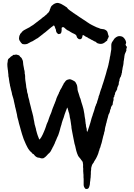

<svg xmlns="http://www.w3.org/2000/svg" viewBox="-20 -1071 913 1306"><path d="M558 210Q557 208 556 207Q555 206 554 204Q551 197 550 195Q549 193 549 186V146Q548 141 548 135.5Q548 130 548 126Q548 121 548 117.5Q548 114 547 110V106Q546 101 546 96.5Q546 92 546 88Q545 87 545.5 86Q546 85 546 84Q546 79 546 75Q546 71 545 67V56Q545 54 545.5 52Q546 50 545 48Q545 46 544.5 44.5Q544 43 544 41Q544 28 534 19L528 10Q524 6 522 3Q520 1 518 -2Q516 -5 514 -7L511 -12Q504 -27 499 -45Q497 -53 495 -62Q493 -71 491 -80L487 -93Q485 -103 483 -113Q481 -123 479 -133Q477 -142 475.5 -151Q474 -160 472 -169L469 -185Q469 -190 467 -196Q466 -199 466 -202Q466 -205 466 -208Q465 -211 465 -214.5Q465 -218 464 -221L461 -242Q460 -250 458.5 -258Q457 -266 455 -273Q454 -280 453 -287Q452 -294 450 -301Q448 -309 446 -312Q446 -314 445.5 -315Q445 -316 445 -317L439 -337Q439 -338 438.5 -338Q438 -338 438 -338Q436 -340 436 -337Q435 -334 434 -331.5Q433 -329 432 -326Q429 -319 427 -313Q423 -303 419.5 -292.5Q416 -282 413 -271L407 -255Q407 -253 406 -252Q404 -248 403 -243Q402 -238 400 -233Q399 -228 398 -224Q397 -220 395 -215L390 -198Q390 -197 389.5 -196Q389 -195 389 -193Q386 -183 383 -172Q380 -161 376 -151Q374 -147 372 -142.5Q370 -138 368 -134L362 -119Q361 -118 361 -116.5Q361 -115 359 -113Q358 -110 356.5 -107Q355 -104 354 -101Q353 -98 352 -95Q351 -92 349 -89Q348 -89 348 -87Q346 -82 343 -76.5Q340 -71 337 -66Q336 -64 335 -61Q334 -58 332 -56Q331 -53 329 -50Q327 -47 326 -44L322 -38Q319 -35 316.5 -31.5Q314 -28 310 -26L307 -23Q303 -18 299 -14Q295 -10 290 -5Q289 -3 285 -1L279 3Q273 8 260 6Q258 6 257 5Q253 3 248 2Q243 1 238 1Q231 -1 224.5 -5.5Q218 -10 213 -17L211 -19Q210 -22 207 -23Q205 -23 204 -24Q202 -25 201 -26.5Q200 -28 198 -29L196 -32Q195 -34 194 -35Q193 -36 191 -37Q187 -40 184 -43.5Q181 -47 178 -51Q171 -60 166 -70Q161 -80 156 -90L141 -125Q138 -133 135.5 -141.5Q133 -150 130 -158L121 -189Q119 -197 117 -204Q115 -211 113 -218Q111 -226 108.5 -234Q106 -242 105 -250Q105 -252 104 -253L98 -275Q98 -277 97.5 -278.5Q97 -280 97 -281Q96 -286 95.5 -291.5Q95 -297 93 -302Q93 -305 91 -311Q91 -314 89 -320Q87 -330 85 -337Q84 -339 84 -340.5Q84 -342 83 -343Q82 -348 81.5 -353Q81 -358 79 -363Q78 -368 77 -372.5Q76 -377 75 -381Q74 -386 73 -392Q72 -398 70 -403Q68 -409 66.5 -414.5Q65 -420 63 -426Q62 -429 61.5 -431.5Q61 -434 61 -437L57 -453Q56 -457 54.5 -461Q53 -465 53 -469L50 -482Q48 -486 48 -489Q48 -497 45 -506Q44 -513 43 -519Q42 -525 41 -532Q41 -534 40.5 -536.5Q40 -539 40 -541Q37 -550 37 -559Q37 -562 37 -565Q37 -568 36 -571Q35 -576 35 -581.5Q35 -587 34 -592Q33 -594 33 -597Q33 -599 32.5 -601.5Q32 -604 32 -606Q31 -613 30.5 -619Q30 -625 30 -631Q30 -634 30 -637.5Q30 -641 31 -644Q32 -647 32 -650.5Q32 -654 33 -657V-662Q36 -671 41 -674Q44 -676 47 -678.5Q50 -681 52 -684Q52 -684 55 -687Q57 -688 59 -689Q61 -690 63 -690Q65 -691 65 -692.5Q65 -694 66 -695Q69 -698 73 -698H75Q78 -697 81.5 -698.5Q85 -700 90 -700Q92 -700 98 -698Q104 -696 105 -696Q112 -695 115 -688Q116 -686 118 -684Q121 -683 123.5 -680Q126 -677 128 -674Q130 -670 131.5 -666.5Q133 -663 134 -661Q135 -659 135 -657.5Q135 -656 136 -654Q137 -642 138.5 -630Q140 -618 143 -606L144 -599Q146 -594 147 -588.5Q148 -583 148 -578Q147 -571 150 -563Q150 -561 150.5 -558Q151 -555 151 -552V-540Q151 -534 152 -531V-528Q153 -520 154.5 -511.5Q156 -503 157 -495Q157 -493 157.5 -490.5Q158 -488 158 -486Q158 -482 158.5 -479Q159 -476 160 -472L163 -459Q164 -456 164 -451Q164 -448 164.5 -445.5Q165 -443 166 -440Q171 -428 171 -418Q172 -414 173 -409Q174 -404 176 -399Q178 -394 179 -388Q180 -382 181 -377Q181 -374 182 -373Q184 -366 185.5 -359.5Q187 -353 189 -346L195 -321Q197 -313 199 -307Q201 -300 202.5 -293Q204 -286 206 -279Q206 -278 206.5 -276.5Q207 -275 207 -273Q208 -267 209 -261.5Q210 -256 211 -251Q212 -248 212.5 -245.5Q213 -243 213 -240Q214 -237 214.5 -234Q215 -231 215 -228Q217 -222 218.5 -216Q220 -210 222 -203Q224 -199 224.5 -194.5Q225 -190 226 -185Q227 -181 228.5 -176.5Q230 -172 231 -167Q232 -163 233.5 -159Q235 -155 236 -151Q238 -144 241 -138Q244 -132 246 -125Q246 -125 248 -123H250Q251 -123 251 -123.5Q251 -124 251 -124Q257 -132 261 -138Q266 -146 270 -155Q274 -164 278 -173Q282 -182 285.5 -191Q289 -200 292 -209Q297 -227 304 -241Q306 -243 306.5 -246Q307 -249 308 -251L311 -260Q313 -264 313 -266Q316 -274 319 -282.5Q322 -291 326 -299Q328 -304 330 -309Q332 -314 333 -319Q334 -320 334 -322Q335 -326 336.5 -329Q338 -332 339 -336L348 -358Q348 -359 348.5 -360Q349 -361 349 -362Q351 -364 351 -365Q352 -369 353.5 -372Q355 -375 356 -379Q358 -381 358 -384L361 -391Q363 -397 363 -399Q365 -404 367 -409Q369 -414 371 -418Q374 -423 376 -428Q378 -432 379.5 -435Q381 -438 382 -442V-444Q385 -446 386 -449.5Q387 -453 388 -456L390 -459Q392 -462 394 -466Q396 -470 399 -474Q401 -480 404.5 -485.5Q408 -491 411 -497L414 -504Q415 -506 416.5 -507.5Q418 -509 419 -510L422 -514Q429 -527 444 -530Q445 -531 448 -531Q456 -534 466 -529Q471 -527 476.5 -524Q482 -521 487 -518Q492 -515 495 -509Q498 -503 501 -497.5Q504 -492 505 -485Q507 -477 507 -471V-465Q509 -459 509 -454Q510 -452 510 -450.5Q510 -449 511 -447Q512 -443 514 -438.5Q516 -434 517 -429L523 -409Q525 -405 527 -400Q529 -395 530 -390L533 -378Q537 -365 541 -353Q545 -341 548 -328L554 -295Q555 -287 556 -278.5Q557 -270 559 -262Q559 -261 559.5 -260Q560 -259 560 -257Q560 -253 560.5 -247.5Q561 -242 562 -237V-233Q565 -224 565 -213Q566 -211 566 -208.5Q566 -206 567 -204Q568 -201 568.5 -198.5Q569 -196 570 -194Q571 -191 570 -188.5Q569 -186 570 -184Q571 -182 571 -179.5Q571 -177 572 -175Q572 -175 572 -174.5Q572 -174 573 -175H574Q575 -178 576 -180.5Q577 -183 578 -185Q580 -191 582 -197Q584 -203 586 -209Q591 -223 595 -237.5Q599 -252 603 -267L606 -276Q608 -281 609.5 -285.5Q611 -290 612 -295L617 -309Q619 -315 621 -321Q623 -327 624 -332Q625 -336 626 -339Q627 -342 628 -346Q630 -352 632 -354Q632 -356 632.5 -357Q633 -358 633 -359Q637 -365 639 -371.5Q641 -378 642 -384Q644 -388 645 -392Q646 -396 647 -399L650 -408Q650 -414 653 -420Q655 -424 656.5 -429Q658 -434 659 -438Q659 -441 660 -442Q663 -451 666 -460.5Q669 -470 673 -479Q673 -481 673.5 -482Q674 -483 674 -484Q678 -494 681 -505L684 -514Q686 -521 688 -527Q690 -533 692 -540Q693 -542 693 -544Q693 -546 694 -547Q698 -558 701 -570Q704 -582 707 -593Q710 -603 713 -612.5Q716 -622 718 -632Q718 -634 718.5 -636.5Q719 -639 720 -642Q721 -647 722 -652Q723 -657 724 -662Q726 -667 726 -671Q726 -675 727 -679Q728 -681 727.5 -682Q727 -683 728 -684Q730 -689 730.5 -694.5Q731 -700 732 -705Q733 -713 734.5 -720.5Q736 -728 737 -735V-764Q737 -778 746 -790Q748 -793 751 -797Q754 -801 756 -805Q757 -807 761 -811Q764 -814 770 -818Q777 -823 787 -825Q792 -826 801.5 -824.5Q811 -823 816 -819Q819 -817 824 -812Q835 -799 838 -784Q838 -779 837 -776L834 -769Q834 -766 835 -765Q837 -761 837 -760Q837 -757 840 -757Q843 -754 843 -750Q843 -749 842.5 -748Q842 -747 842 -745Q841 -744 841 -743Q841 -742 840 -741Q839 -738 839 -732Q841 -729 839 -726Q837 -720 835 -716L832 -710Q830 -705 828 -699Q827 -695 827 -692Q827 -689 826 -686Q825 -685 825 -682Q827 -677 824 -673Q824 -668 823 -663Q822 -658 821 -653Q821 -646 820 -639.5Q819 -633 818 -626Q818 -625 817.5 -624.5Q817 -624 817 -623Q815 -616 814 -609Q813 -602 812 -595Q812 -593 811 -592Q810 -589 810 -586Q810 -583 810 -580Q810 -578 809 -576Q808 -573 807 -570Q806 -567 806 -563Q806 -561 805 -560Q804 -558 803 -555.5Q802 -553 802 -551Q802 -550 800 -546Q796 -545 796 -540Q795 -537 793.5 -533.5Q792 -530 793 -526Q793 -522 792 -521Q788 -514 788 -505Q788 -502 787.5 -499.5Q787 -497 787 -495Q786 -494 786 -492.5Q786 -491 784 -489Q782 -486 781 -482Q780 -478 778 -474Q777 -473 777 -471Q779 -464 774 -459L771 -453Q768 -450 766 -445Q763 -441 763 -436Q763 -434 762 -433Q762 -426 758 -421Q756 -419 758 -416Q758 -416 758 -414Q754 -412 754 -410Q753 -407 752.5 -404.5Q752 -402 752 -399V-396Q754 -393 752 -389Q751 -388 751 -386Q751 -383 749 -379Q748 -378 748 -374Q747 -371 747 -368Q747 -365 747 -362Q745 -356 743 -354Q739 -352 739 -349Q737 -347 737 -345Q734 -341 734 -335Q734 -331 732 -329Q731 -326 729.5 -323Q728 -320 728 -317Q727 -314 727 -310Q725 -304 723 -300Q718 -293 716 -283Q715 -279 714 -274Q713 -269 711 -264Q710 -260 708.5 -255Q707 -250 706 -245Q705 -241 704.5 -237.5Q704 -234 702 -230Q702 -229 701.5 -228.5Q701 -228 701 -226Q701 -222 699.5 -218Q698 -214 697 -210Q696 -205 694.5 -199Q693 -193 693 -188Q693 -185 692.5 -182.5Q692 -180 691 -177Q688 -171 688 -165L686 -157Q685 -154 684 -150.5Q683 -147 682 -144Q680 -134 678 -127Q677 -123 676 -119Q675 -115 674 -110Q673 -104 671 -98Q669 -92 667 -86Q666 -85 666 -83Q666 -81 665 -79L662 -68Q657 -60 656 -52Q654 -48 654 -45Q653 -44 653 -43Q653 -42 652 -41Q650 -30 646 -21Q643 -14 640 -7Q637 0 633 7Q631 11 630 12Q625 19 620 28L617 35Q615 36 613 40Q608 46 605.5 53Q603 60 601 68Q601 70 600.5 71.5Q600 73 600 75Q600 79 600 82.5Q600 86 599 90Q599 91 598.5 93.5Q598 96 598 98Q598 105 598 111.5Q598 118 597 125V128Q597 132 596.5 136.5Q596 141 595 146Q595 149 594.5 152Q594 155 594 158Q593 161 593 164Q593 167 592 170V174Q592 186 587 199L584 206Q581 213 572 214.5Q563 216 558 210ZM653 -774Q647 -776 646 -776Q639 -777 634 -784Q630 -788 627 -788L620 -791Q618 -793 615 -794Q612 -795 610 -797Q607 -799 601 -801Q597 -803 593 -806Q589 -809 585 -810Q584 -810 583.5 -810.5Q583 -811 582 -811Q577 -816 571.5 -818Q566 -820 561 -823Q557 -825 554 -828Q552 -830 550 -831Q548 -832 546 -832Q542 -834 542 -830Q541 -828 541 -826Q541 -824 540 -822Q539 -820 539 -817Q538 -810 530 -805Q520 -802 513 -807Q503 -814 502 -822L499 -830Q495 -836 486 -840Q483 -842 480 -843Q477 -844 475 -845Q468 -849 461.5 -852.5Q455 -856 450 -860Q449 -861 447 -862Q445 -863 443 -863Q436 -866 425 -876Q422 -878 416 -884Q413 -887 409 -886H406Q401 -886 400 -882Q400 -881 399.5 -879.5Q399 -878 399 -877Q400 -873 399.5 -870Q399 -867 399 -863Q399 -857 396 -848Q395 -843 388 -841Q386 -841 383.5 -840Q381 -839 379 -839Q376 -839 373 -842Q364 -848 361 -860V-863Q361 -871 357 -876Q356 -879 354 -885Q353 -891 348 -897Q348 -898 345 -898Q341 -894 339 -893Q333 -889 328 -885Q323 -881 317 -876Q311 -871 304.5 -865.5Q298 -860 292 -855Q288 -851 286 -850Q282 -848 278 -844.5Q274 -841 271 -838Q269 -837 267.5 -836Q266 -835 264 -833L237 -812Q236 -811 234.5 -810.5Q233 -810 231 -809L210 -796Q206 -793 201 -790.5Q196 -788 190 -786Q186 -783 180.5 -780.5Q175 -778 170 -775Q166 -772 161.5 -771.5Q157 -771 152 -770Q148 -770 144 -770Q140 -770 136 -771Q133 -771 131 -773Q128 -775 126 -777.5Q124 -780 122 -782Q118 -787 116 -791Q114 -795 111 -799Q110 -802 110 -805.5Q110 -809 109 -812L111 -820Q110 -825 113 -830Q115 -832 116 -835Q116 -839 118.5 -841.5Q121 -844 124 -847Q128 -853 132 -857Q135 -860 138 -862Q141 -864 144 -866Q152 -871 160.5 -875Q169 -879 176 -883Q180 -885 180 -885Q187 -890 192.5 -893.5Q198 -897 205 -901L209 -904Q214 -908 220 -912.5Q226 -917 231 -921Q241 -929 248 -934Q253 -937 257.5 -941Q262 -945 267 -949Q267 -949 270 -952Q274 -954 277 -956.5Q280 -959 283 -961Q287 -966 295 -971Q298 -973 302 -979Q311 -985 316 -996Q319 -1001 319 -1006Q321 -1010 322.5 -1013.5Q324 -1017 325 -1021Q328 -1028 333 -1033Q334 -1033 336 -1035Q349 -1048 367 -1051Q371 -1051 375 -1051Q379 -1051 383 -1049Q395 -1046 407 -1038Q410 -1036 413 -1034.5Q416 -1033 419 -1031Q421 -1030 423.5 -1028Q426 -1026 429 -1024Q431 -1023 433 -1022Q435 -1021 436 -1019Q442 -1009 452 -1003Q454 -1001 454 -1001Q462 -995 470 -990Q478 -985 485 -979Q490 -978 495 -972Q498 -971 500.5 -969.5Q503 -968 505 -966Q513 -960 521.5 -954.5Q530 -949 538 -944L542 -941Q549 -937 557 -931.5Q565 -926 572 -921Q574 -920 576 -918.5Q578 -917 580 -916Q583 -914 586.5 -911.5Q590 -909 594 -907Q599 -904 605 -901Q611 -898 617 -895Q622 -892 627.5 -890Q633 -888 638 -885Q644 -883 650 -881Q656 -879 662 -876Q665 -874 674 -874Q675 -874 676 -873.5Q677 -873 678 -873Q692 -873 705 -862Q710 -858 712.5 -848.5Q715 -839 715 -838Q716 -835 717 -832Q718 -829 719 -826Q721 -823 719 -820Q718 -818 717 -816Q716 -814 716 -812Q716 -811 715.5 -810.5Q715 -810 715 -810Q712 -807 711 -805L710 -798Q710 -794 705 -792Q701 -790 699 -788Q698 -786 696 -785Q694 -784 692 -782L682 -776Q668 -770 653 -774Z"/></svg>

Font: Lacquer
Style: Regular
Weight: 400
Designer: Eli Block, Niki Polyocan
Version: Version 1.100